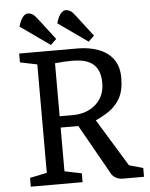

<svg xmlns="http://www.w3.org/2000/svg" viewBox="-57 -885 725 931"><g transform="rotate(-5 305.5 -419.0)"><path d="M55 0V-43L138 -60V-588L55 -605V-648H339Q394 -648 439.5 -631.5Q485 -615 511.5 -579.5Q538 -544 538 -488Q538 -425 516 -387.5Q494 -350 461.5 -328.5Q429 -307 397 -293L538 -62L606 -43V0H502Q486 0 470.5 -7.5Q455 -15 447 -30L310 -273H224V-60L307 -43V0ZM224 -328H287Q356 -328 400 -367Q444 -406 444 -470Q444 -511 431 -535.5Q418 -560 397 -572Q376 -584 351.5 -587.5Q327 -591 305 -591Q287 -591 264.5 -589.5Q242 -588 224 -586ZM212 -676 240 -703 161 -806Q146 -826 135.5 -832Q125 -838 114 -838Q100 -838 88 -822.5Q76 -807 68 -778ZM396 -676 424 -703 345 -806Q330 -826 319.5 -832Q309 -838 298 -838Q284 -838 272 -822.5Q260 -807 252 -778Z"/></g></svg>

Font: Faustina VF Beta
Style: Regular
Weight: 400
Designer: Alfonso Garcia
Foundry: Omnibus-Type
Version: Version 1.006